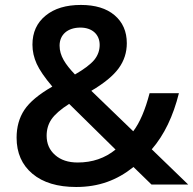

<svg xmlns="http://www.w3.org/2000/svg" viewBox="-20 -744 780 774"><path d="M220.2 -560.1C220.2 -604.5 252.9 -632.8 304.2 -632.8C351.1 -632.8 381.8 -605.5 381.8 -563C381.8 -540.5 374.5 -520.5 359.9 -502.4C344.7 -484.4 318.8 -464.8 282.2 -443.8C243.2 -484.9 220.2 -519 220.2 -560.1ZM293 -88.9C254.9 -88.9 224.6 -99.1 202.1 -119.1C179.2 -139.2 168 -165 168 -196.8C168 -221.7 174.3 -243.7 187.5 -263.2C200.7 -282.2 224.1 -303.2 258.8 -325.2L445.8 -141.1C403.3 -106.4 352.5 -88.9 293 -88.9ZM46.9 -189C46.9 -127.4 68.4 -79.1 110.8 -43.5C153.3 -7.8 212.4 9.8 287.1 9.8C378.4 9.8 451.7 -17.6 518.1 -70.8L590.8 0H738.8L591.8 -142.1C642.1 -200.2 678.2 -275.9 701.2 -368.2H583C565.4 -300.8 543.5 -249.5 517.1 -214.8L348.1 -377.9C399.4 -408.2 436.5 -438.5 458.5 -468.8C480.5 -499 491.2 -532.7 491.2 -569.8C491.2 -617.2 474.6 -654.8 441.9 -682.6C409.2 -710.4 363.8 -724.1 306.2 -724.1C246.6 -724.1 199.2 -710 164.1 -681.2C128.4 -652.3 110.8 -613.3 110.8 -564C110.8 -537.1 116.7 -511.7 127.9 -486.8C139.2 -461.9 160.2 -431.2 190.9 -395C136.7 -363.8 99.1 -332.5 78.1 -300.8C57.1 -269 46.9 -231.4 46.9 -189Z"/></svg>

Font: Sahel SemiBold
Style: Bold
Weight: 600
Foundry: Saber Rastikerdar (saber.rastikerdar@gmail.com)
Version: Version 3.4.0